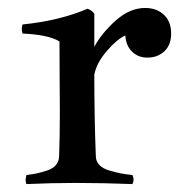

<svg xmlns="http://www.w3.org/2000/svg" viewBox="-20 -464 479 487"><path d="M37.1 -401.9Q131.8 -411.6 202.1 -441.9Q214.4 -437 219.2 -429.2V-345.2Q237.3 -379.4 273.2 -411.6Q309.1 -443.8 348.1 -443.8Q377.4 -443.8 395.8 -426.5Q414.1 -409.2 414.1 -378.9Q414.1 -350.1 397 -334Q379.9 -317.9 354 -317.9Q330.1 -317.9 314.7 -333.3Q299.3 -348.6 297.9 -374Q277.3 -365.2 251.2 -335Q225.1 -304.7 219.2 -274.9Q219.2 -166 223.1 -66.9Q223.6 -54.2 232.4 -45.2Q241.2 -36.1 258.3 -31.2Q275.4 -26.4 286.6 -24.2Q297.9 -22 315.9 -20Q318.8 -14.2 318.8 -7.8Q318.8 -2.9 315.9 2.9Q242.7 0 170.9 0Q111.3 0 46.9 2.9Q44.9 -4.9 44.9 -7.8Q44.9 -10.3 46.9 -20Q63 -22 73.2 -24.2Q83.5 -26.4 98.6 -31.2Q113.8 -36.1 121.6 -45.2Q129.4 -54.2 129.9 -66.9Q131.8 -115.2 131.8 -184.1Q131.8 -207 131.3 -262.2Q130.9 -317.4 130.9 -358.9Q103 -376 37.1 -378.9Q35.2 -386.7 35.2 -391.1Q35.2 -394 37.1 -401.9Z"/></svg>

Font: Jacques Francois
Style: Regular
Weight: 400
Designer: Manvel Shmavonyan, Alexei Vanyashin
Foundry: Cyreal (www.cyreal.org)
Version: Version 1.003